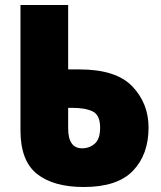

<svg xmlns="http://www.w3.org/2000/svg" viewBox="-20 -734 645 769"><path d="M316 15Q450 15 512.5 -50Q575 -115 575 -223Q575 -320 510 -388Q445 -456 298 -456H253V-714H62V-212Q62 -90 128 -37.5Q194 15 316 15ZM309 -140Q253 -140 253 -220V-302H271Q322 -302 351.5 -287.5Q381 -273 381 -223Q381 -177 359.5 -158.5Q338 -140 309 -140Z"/></svg>

Font: Noto Sans Display SemiCondensed Black
Style: Regular
Weight: 900
Width: 4
Designer: Monotype Design Team
Foundry: Monotype Imaging Inc.
Version: Version 1.900